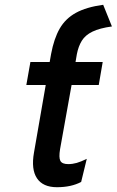

<svg xmlns="http://www.w3.org/2000/svg" viewBox="-20 -770 488 802"><path d="M218 12Q159.5 12 134.5 -25.2Q109.5 -62.5 122 -133L171 -415H90L107 -511H187.5L193.5 -545Q205.5 -609 229.5 -650.8Q253.5 -692.5 297.2 -716.5Q341 -740.5 411 -750L447.5 -659.5Q396.5 -652.5 366.5 -638Q336.5 -623.5 322 -600.2Q307.5 -577 301 -543.5L295.5 -511H409L392.5 -415H279L231 -147.5Q225 -111.5 232.2 -98Q239.5 -84.5 265 -84.5Q283 -84.5 300.5 -89.5Q318 -94.5 342.5 -106.5L319 -10Q277.5 12 218 12Z"/></svg>

Font: Overpass SemiBold
Style: Italic
Weight: 600
Italic angle: -10°
Designer: Delve Withrington, Dave Bailey, Thomas Jockin
Foundry: Delve Fonts LLC
Version: Version 4.000